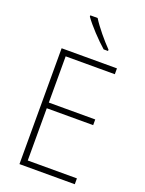

<svg xmlns="http://www.w3.org/2000/svg" viewBox="-173 -1031 837 1112"><g transform="rotate(20 245.0 -475.0)"><path d="M229 -950H184V-942C216 -897 278 -831 324 -791H351V-799C311 -840 258 -903 229 -950ZM434 0V-36H131V-358H417V-393H131V-678H434V-714H93V0Z"/></g></svg>

Font: Noto Sans Lao UI SemCond ExtLt
Style: Regular
Weight: 200
Width: 4
Designer: Monotype Design Team
Foundry: Monotype Imaging Inc.
Version: Version 2.000